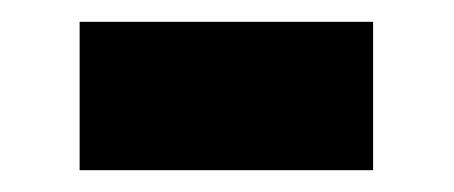

<svg xmlns="http://www.w3.org/2000/svg" viewBox="-20 -385 416 176"><path d="M53 -365H322V-229H53Z"/></svg>

Font: Noto Sans Gurmukhi UI ExtraBold
Style: Regular
Weight: 800
Designer: Jelle Bosma - Monotype Design Team
Foundry: Monotype Imaging Inc.
Version: Version 2.004; ttfautohint (v1.8.4.7-5d5b)